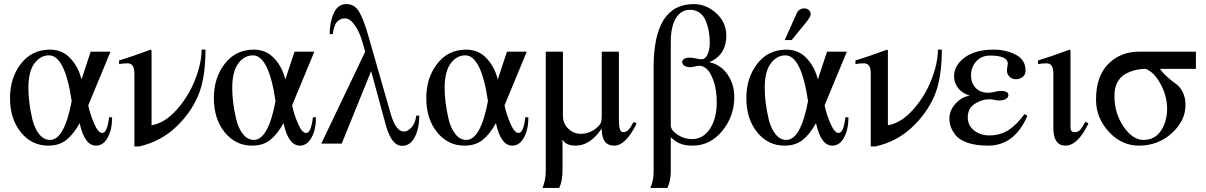

<svg xmlns="http://www.w3.org/2000/svg" viewBox="-20 -703 5905 940"><path d="M514 -129H529Q529 -70 507.5 -30Q486 10 450 10Q394 10 370 -100Q340 -46 305 -18Q270 10 216 10Q135 10 82 -55.5Q29 -121 29 -223Q29 -322 82.5 -391Q136 -460 225 -460Q285 -460 324.5 -417.5Q364 -375 379 -314L424 -450H521L412 -187Q422 -141 441.5 -96.5Q461 -52 481 -52Q505 -52 514 -129ZM331 -208Q298 -432 220 -432Q178 -432 148.5 -392.5Q119 -353 119 -273Q119 -239 123.5 -201Q128 -163 138.5 -119Q149 -75 171.5 -46.5Q194 -18 225 -18Q295 -18 331 -208Z M967 -460H986Q986 -317 949 -232Q911 -145 837 -77Q763 -9 661 14H638V-344Q638 -393 605 -393Q580 -393 563 -389V-407Q626 -426 718 -460L722 -456V-90H723Q788 -101 846.5 -167.5Q905 -234 936 -315Q967 -396 967 -460Z M1512 -129H1527Q1527 -70 1505.5 -30Q1484 10 1448 10Q1392 10 1368 -100Q1338 -46 1303 -18Q1268 10 1214 10Q1133 10 1080 -55.5Q1027 -121 1027 -223Q1027 -322 1080.5 -391Q1134 -460 1223 -460Q1283 -460 1322.5 -417.5Q1362 -375 1377 -314L1422 -450H1519L1410 -187Q1420 -141 1439.5 -96.5Q1459 -52 1479 -52Q1503 -52 1512 -129ZM1329 -208Q1296 -432 1218 -432Q1176 -432 1146.5 -392.5Q1117 -353 1117 -273Q1117 -239 1121.5 -201Q1126 -163 1136.5 -119Q1147 -75 1169.5 -46.5Q1192 -18 1223 -18Q1293 -18 1329 -208Z M2018 -137H2033Q2032 -72 2010 -30.5Q1988 11 1949 11Q1897 11 1869 -90L1797 -355L1653 0H1553L1768 -450L1755 -495Q1740 -548 1716.5 -580.5Q1693 -613 1669 -613Q1646 -613 1630.5 -596.5Q1615 -580 1609 -536H1594Q1594 -594 1614 -638.5Q1634 -683 1676 -683Q1715 -683 1737 -647.5Q1759 -612 1782 -532L1894 -142Q1918 -59 1958 -59Q1975 -59 1994 -78.5Q2013 -98 2018 -137Z M2552 -129H2567Q2567 -70 2545.5 -30Q2524 10 2488 10Q2432 10 2408 -100Q2378 -46 2343 -18Q2308 10 2254 10Q2173 10 2120 -55.5Q2067 -121 2067 -223Q2067 -322 2120.5 -391Q2174 -460 2263 -460Q2323 -460 2362.5 -417.5Q2402 -375 2417 -314L2462 -450H2559L2450 -187Q2460 -141 2479.5 -96.5Q2499 -52 2519 -52Q2543 -52 2552 -129ZM2369 -208Q2336 -432 2258 -432Q2216 -432 2186.5 -392.5Q2157 -353 2157 -273Q2157 -239 2161.5 -201Q2166 -163 2176.5 -119Q2187 -75 2209.5 -46.5Q2232 -18 2263 -18Q2333 -18 2369 -208Z M3082 -106 3097 -99Q3044 10 2987 10Q2926 10 2926 -71H2924Q2868 10 2799 10Q2750 10 2736 -18H2734V131Q2734 183 2718 217H2636Q2652 180 2652 132V-450H2736V-138Q2736 -97 2762.5 -72.5Q2789 -48 2822 -48Q2869 -48 2903 -79Q2917 -91 2921.5 -101.5Q2926 -112 2926 -136V-450H3010V-113Q3010 -56 3030 -56Q3045 -56 3055.5 -66Q3066 -76 3082 -106Z M3453 -399 3455 -398Q3511 -385 3543 -337Q3575 -289 3575 -228Q3575 -134 3516 -62Q3457 10 3371 10Q3337 10 3313.5 1.5Q3290 -7 3264 -31V136Q3264 180 3248 217H3164Q3180 183 3180 136V-373Q3180 -683 3376 -683Q3438 -683 3487 -638Q3536 -593 3536 -528Q3536 -490 3521 -459Q3499 -417 3453 -399ZM3264 -485V-89Q3264 -66 3296.5 -44Q3329 -22 3368 -22Q3423 -22 3456 -73Q3489 -124 3489 -202Q3489 -264 3473.5 -307Q3458 -350 3440 -365.5Q3422 -381 3405 -381Q3394 -381 3381.5 -377.5Q3369 -374 3359 -374Q3342 -374 3331 -381Q3320 -388 3320 -399Q3320 -421 3362 -421Q3366 -421 3386 -417Q3406 -413 3414 -413Q3434 -413 3444.5 -437.5Q3455 -462 3455 -493Q3455 -522 3450.5 -548Q3446 -574 3436 -599.5Q3426 -625 3406 -640Q3386 -655 3358 -655Q3313 -655 3288.5 -613Q3264 -571 3264 -500Z M3822 -507 3881 -639Q3892 -662 3919 -662Q3930 -662 3939.5 -654.5Q3949 -647 3949 -633Q3949 -620 3922 -588L3856 -507ZM4119 -129H4134Q4134 -70 4112.5 -30Q4091 10 4055 10Q3999 10 3975 -100Q3945 -46 3910 -18Q3875 10 3821 10Q3740 10 3687 -55.5Q3634 -121 3634 -223Q3634 -322 3687.5 -391Q3741 -460 3830 -460Q3890 -460 3929.5 -417.5Q3969 -375 3984 -314L4029 -450H4126L4017 -187Q4027 -141 4046.5 -96.5Q4066 -52 4086 -52Q4110 -52 4119 -129ZM3936 -208Q3903 -432 3825 -432Q3783 -432 3753.5 -392.5Q3724 -353 3724 -273Q3724 -239 3728.5 -201Q3733 -163 3743.5 -119Q3754 -75 3776.5 -46.5Q3799 -18 3830 -18Q3900 -18 3936 -208Z M4572 -460H4591Q4591 -317 4554 -232Q4516 -145 4442 -77Q4368 -9 4266 14H4243V-344Q4243 -393 4210 -393Q4185 -393 4168 -389V-407Q4231 -426 4323 -460L4327 -456V-90H4328Q4393 -101 4451.5 -167.5Q4510 -234 4541 -315Q4572 -396 4572 -460Z M4996 -145 5010 -136Q4947 10 4818 10Q4757 10 4716 -4.5Q4675 -19 4657.5 -42.5Q4640 -66 4634 -84.5Q4628 -103 4628 -122Q4628 -162 4657.5 -195Q4687 -228 4728 -235Q4692 -245 4671.5 -271Q4651 -297 4651 -329Q4651 -383 4703 -421.5Q4755 -460 4845 -460Q4906 -460 4953.5 -435Q5001 -410 5001 -357Q5001 -337 4986.5 -326Q4972 -315 4954 -315Q4936 -315 4923 -327Q4910 -339 4910 -357Q4910 -368 4912 -377.5Q4914 -387 4914 -391Q4914 -431 4827 -431Q4785 -431 4759.5 -402.5Q4734 -374 4734 -334Q4734 -298 4756 -273.5Q4778 -249 4818 -249Q4834 -249 4850.5 -253.5Q4867 -258 4879 -258Q4917 -258 4917 -237Q4917 -226 4904.5 -218.5Q4892 -211 4869 -211Q4861 -211 4848.5 -214Q4836 -217 4825 -217Q4786 -217 4752 -194.5Q4718 -172 4718 -129Q4718 -88 4749.5 -64Q4781 -40 4823 -40Q4876 -40 4917 -66Q4958 -92 4996 -145Z M5294 -107 5309 -99Q5257 10 5196 10Q5137 10 5137 -78V-344Q5137 -393 5104 -393Q5081 -393 5062 -389V-407Q5125 -426 5217 -460L5221 -456V-79Q5221 -56 5241 -56Q5257 -56 5266.5 -65.5Q5276 -75 5294 -107Z M5835 -366H5659Q5674 -344 5698 -323.5Q5722 -303 5739.5 -290.5Q5757 -278 5770.5 -252Q5784 -226 5784 -188Q5784 -112 5717 -51Q5650 10 5556 10Q5471 10 5408.5 -58Q5346 -126 5346 -215Q5346 -330 5406 -390Q5466 -450 5556 -450H5835ZM5694 -171Q5694 -232 5663 -290Q5632 -348 5590 -366Q5565 -366 5541 -360.5Q5517 -355 5492 -342Q5467 -329 5451.5 -301.5Q5436 -274 5436 -234Q5436 -149 5480.5 -83.5Q5525 -18 5578 -18Q5634 -18 5664 -63.5Q5694 -109 5694 -171Z"/></svg>

Font: STIX Math
Style: Regular
Weight: 400
Designer: MicroPress Inc., with final additions and corrections provided by Coen Hoffman, Elsevier (retired)
Version: Version 1.1.1